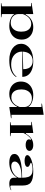

<svg xmlns="http://www.w3.org/2000/svg" viewBox="1610 -2396 985 4246"><g transform="rotate(90 2103.0 -272.5)"><path d="M50 200V190L119 179V-467H44V-478L291 -515V-351L300 -344Q316 -377 341.5 -408Q367 -439 402 -463Q437 -487 481 -501Q525 -515 578 -515Q661 -515 723 -483.5Q785 -452 820 -394Q855 -336 855 -259Q855 -173 815.5 -111.5Q776 -50 708 -17.5Q640 15 551 15Q489 15 436 0Q383 -15 345.5 -41Q308 -67 291 -99V179L362 190V200ZM481 -17Q542 -17 586.5 -45.5Q631 -74 655.5 -126Q680 -178 680 -246Q680 -322 658 -371Q636 -420 597 -445Q558 -470 506 -470Q462 -470 427.5 -454Q393 -438 366.5 -411.5Q340 -385 321.5 -352.5Q303 -320 291 -285V-177Q291 -148 303.5 -120Q316 -92 340.5 -68.5Q365 -45 400 -31Q435 -17 481 -17Z M1333 -515Q1446 -515 1523 -484.5Q1600 -454 1639.5 -399.5Q1679 -345 1679 -272H1119V-282L1510 -293Q1510 -359 1489.5 -405.5Q1469 -452 1428 -477Q1387 -502 1326 -502Q1266 -502 1219.5 -475Q1173 -448 1147 -394Q1121 -340 1121 -260Q1121 -215 1138.5 -174Q1156 -133 1188.5 -101Q1221 -69 1266.5 -50Q1312 -31 1368 -28Q1415 -24 1460 -29.5Q1505 -35 1544.5 -50Q1584 -65 1616.5 -88.5Q1649 -112 1673 -145L1683 -136Q1656 -95 1619 -66.5Q1582 -38 1535.5 -20Q1489 -2 1433 6.5Q1377 15 1310 15Q1226 15 1159 -4.5Q1092 -24 1045 -59Q998 -94 973 -141.5Q948 -189 948 -245Q948 -306 976 -355.5Q1004 -405 1055 -441Q1106 -477 1177 -496Q1248 -515 1333 -515Z M2518 -745V-33H2593V-22L2346 15V-149L2337 -156Q2322 -123 2296.5 -92Q2271 -61 2236 -37Q2201 -13 2157 1Q2113 15 2059 15Q1977 15 1915 -16.5Q1853 -48 1818 -106Q1783 -164 1783 -241Q1783 -327 1822 -388.5Q1861 -450 1929.5 -482.5Q1998 -515 2086 -515Q2148 -515 2201 -500Q2254 -485 2292 -459.5Q2330 -434 2346 -401V-697H2271V-708ZM2156 -485Q2096 -485 2051 -456Q2006 -427 1981.5 -374.5Q1957 -322 1957 -254Q1957 -179 1979 -129.5Q2001 -80 2040.5 -55Q2080 -30 2131 -30Q2174 -30 2208 -45Q2242 -60 2268.5 -86Q2295 -112 2314 -145Q2333 -178 2346 -215V-323Q2346 -355 2333 -384Q2320 -413 2295.5 -436Q2271 -459 2236 -472Q2201 -485 2156 -485Z M2680 0V-10L2749 -22V-470H2674V-481L2921 -515V-356L2932 -348Q2955 -385 2978.5 -413Q3002 -441 3027 -460Q3062 -489 3101 -502Q3140 -515 3188 -515Q3225 -515 3254 -505Q3283 -495 3300 -476Q3317 -457 3317 -431Q3317 -407 3301 -388Q3285 -369 3256 -358Q3227 -347 3188 -347Q3149 -347 3120.5 -356Q3092 -365 3076.5 -381.5Q3061 -398 3061 -419Q3061 -428 3063.5 -435.5Q3066 -443 3068.5 -449Q3071 -455 3071 -459Q3071 -466 3061 -466Q3049 -466 3029 -449.5Q3009 -433 2985 -403Q2966 -381 2949.5 -354Q2933 -327 2921 -299V-22L2991 -10V0Z M3768 -515Q3857 -515 3917.5 -502Q3978 -489 4014.5 -461Q4051 -433 4066.5 -388.5Q4082 -344 4082 -283V-35Q4082 -21 4090 -14Q4098 -7 4111 -7Q4126 -7 4145.5 -13.5Q4165 -20 4184 -31V-20Q4168 -9 4145 -1Q4122 7 4096.5 11Q4071 15 4046 15Q3979 15 3944.5 -9.5Q3910 -34 3910 -85Q3910 -105 3910 -114.5Q3910 -124 3910 -130Q3910 -136 3910 -143L3901 -150Q3877 -108 3842.5 -77Q3808 -46 3765 -25.5Q3722 -5 3673.5 5Q3625 15 3572 15Q3517 15 3474.5 2.5Q3432 -10 3408 -35Q3384 -60 3384 -98Q3384 -183 3516.5 -226Q3649 -269 3910 -269Q3910 -352 3893 -402.5Q3876 -453 3836 -476.5Q3796 -500 3727 -500Q3683 -500 3649.5 -494Q3616 -488 3597 -479.5Q3578 -471 3578 -463Q3578 -459 3588 -453.5Q3598 -448 3623 -438Q3670 -420 3670 -387Q3670 -356 3632.5 -339.5Q3595 -323 3536 -323Q3482 -323 3446 -339Q3410 -355 3410 -385Q3410 -409 3438 -432.5Q3466 -456 3515.5 -474.5Q3565 -493 3629.5 -504Q3694 -515 3768 -515ZM3910 -257Q3790 -257 3710.5 -236.5Q3631 -216 3591.5 -181.5Q3552 -147 3552 -104Q3552 -78 3566.5 -61Q3581 -44 3605.5 -36Q3630 -28 3659 -28Q3692 -28 3728.5 -38.5Q3765 -49 3800 -69.5Q3835 -90 3864 -120.5Q3893 -151 3910 -192Z"/></g></svg>

Font: Kalnia SemiExpanded
Style: Regular
Weight: 400
Width: 6
Designer: Frida Medrano
Foundry: Frida Medrano
Version: Version 1.105